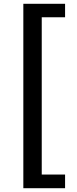

<svg xmlns="http://www.w3.org/2000/svg" viewBox="-20 -820 407 1012"><path d="M103 172V-800H323V-729H200V100H323V172Z"/></svg>

Font: Noto Sans KR SemiBold
Style: Regular
Weight: 600
Designer: Ryoko NISHIZUKA  (kana, bopomofo & ideographs); Paul D. Hunt (Latin, Greek & Cyrillic); Sandoll Communications , Soo-you
Foundry: Adobe
Version: Version 2.004-H2;hotconv 1.0.118;makeotfexe 2.5.65603